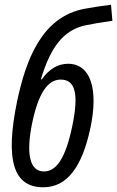

<svg xmlns="http://www.w3.org/2000/svg" viewBox="-20 -783 496 813"><path d="M163 10C265 10 328 -77 363 -242C397 -404 365 -513 268 -513C225 -513 187 -490 157 -447H153C194 -583 248 -656 343 -676C377 -683 407 -688 456 -695L450 -763C411 -758 372 -752 339 -746C154 -712 89 -524 53 -357C0 -102 38 10 163 10ZM166 -57C107 -57 89 -128 116 -261C142 -386 181 -446 237 -446C298 -446 315 -388 286 -249C258 -115 220 -57 166 -57Z"/></svg>

Font: Noto Sans ExtraCondensed
Style: Italic
Weight: 400
Width: 2
Italic angle: -12°
Designer: Monotype Design Team
Foundry: Monotype Imaging Inc.
Version: Version 2.013